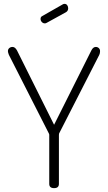

<svg xmlns="http://www.w3.org/2000/svg" viewBox="-20 -974 560 994"><path d="M235 -22V-276Q235 -279 233 -283L26 -690Q21 -703 21 -709Q21 -719 28 -725Q35 -731 45 -731Q58 -731 68 -713L260 -328L453 -713Q462 -731 476 -731Q485 -731 491.5 -725Q498 -719 498 -709Q498 -698 494 -690L286 -283Q285 -281 285 -276V-22Q285 0 260 0Q235 0 235 -22ZM322 -911 222 -856Q218 -853 212 -853Q203 -853 196.5 -860Q190 -867 190 -876Q190 -887 199 -891L306 -952Q310 -954 314 -954Q323 -954 328 -947Q333 -940 333 -931Q333 -918 322 -911Z"/></svg>

Font: Dosis
Style: Light
Weight: 300
Designer: Edgar Tolentino, Pablo Impallari, Igino Marini
Foundry: Edgar Tolentino, Pablo Impallari, Igino Marini
Version: Version 1.007